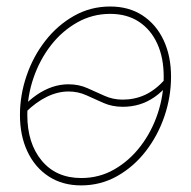

<svg xmlns="http://www.w3.org/2000/svg" viewBox="-20 -557 584 587"><path d="M228 9.8Q170.9 9.8 128.9 -17.6Q86.9 -44.9 64 -93.5Q41 -142.1 41 -205.1Q41 -266.6 61.3 -325.7Q81.5 -384.8 118.7 -432.4Q155.8 -480 206.3 -508.5Q256.8 -537.1 316.9 -537.1Q374 -537.1 415.8 -509.8Q457.5 -482.4 480.2 -434.1Q502.9 -385.7 502.9 -322.8Q502.9 -261.2 482.9 -202.1Q462.9 -143.1 426 -95.2Q389.2 -47.4 338.6 -18.8Q288.1 9.8 228 9.8ZM228.5 -12.7Q283.7 -12.7 329.8 -39.3Q376 -65.9 409.9 -110.4Q443.8 -154.8 462.2 -210Q480.5 -265.1 480.5 -322.3Q480.5 -380.4 460.9 -423.3Q441.4 -466.3 404.8 -490.5Q368.2 -514.6 316.9 -514.6Q262.7 -514.6 216.3 -488.5Q169.9 -462.4 135.7 -418.5Q101.6 -374.5 82.5 -319.1Q63.5 -263.7 63.5 -205.6Q63.5 -118.7 107.7 -65.7Q151.9 -12.7 228.5 -12.7ZM59.1 -214.4 48.8 -229Q69.8 -251.5 92.5 -267.1Q115.2 -282.7 139.6 -291Q164.1 -299.3 189 -299.3Q220.7 -299.3 247.1 -287.6Q273.4 -275.9 299.3 -264.2Q325.2 -252.4 355 -252.4Q391.1 -252.4 422.6 -266.6Q454.1 -280.8 484.4 -314L496.1 -301.3Q475.6 -276.4 453.1 -260.7Q430.7 -245.1 406.5 -237.8Q382.3 -230.5 355.5 -230.5Q323.2 -230.5 296.6 -242.2Q270 -253.9 244.4 -265.6Q218.8 -277.3 189.5 -277.3Q156.7 -277.3 123.5 -261.2Q90.3 -245.1 59.1 -214.4Z"/></svg>

Font: Inter 24pt Thin
Style: Italic
Weight: 250
Italic angle: -9.3988°
Version: Version 4.001;git-66647c0bb